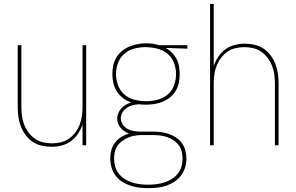

<svg xmlns="http://www.w3.org/2000/svg" viewBox="-20 -755 1540 998"><path d="M247 8Q221 8 195.5 2Q170 -4 149 -18.5Q128 -33 112.5 -54Q97 -75 88 -99Q79 -123 75.5 -148.5Q72 -174 72 -200V-520H91V-200Q91 -177 94 -153.5Q97 -130 105.5 -108Q114 -86 128 -67Q142 -48 161 -34.5Q180 -21 203.5 -15.5Q227 -10 250 -10Q273 -10 296.5 -15.5Q320 -21 339 -34.5Q358 -48 372 -67Q386 -86 394.5 -108Q403 -130 406 -153.5Q409 -177 409 -200V-520H428V0H409V-108Q400 -82 385 -59.5Q370 -37 348 -21Q326 -5 299.5 1.5Q273 8 247 8Z M750 223Q750 223 750 223Q750 223 750 223Q726 223 702.5 220Q679 217 656.5 209.5Q634 202 614 189Q594 176 580 157Q566 138 559.5 114.5Q553 91 553 68Q553 46 559 24.5Q565 3 578.5 -14.5Q592 -32 611 -43.5Q630 -55 651 -61Q638 -65 627 -72.5Q616 -80 607.5 -90Q599 -100 594 -112.5Q589 -125 589 -139Q589 -153 595 -167Q601 -181 611 -192Q621 -203 634 -210.5Q647 -218 662 -223Q639 -230 620 -244.5Q601 -259 588 -279Q575 -299 569.5 -322.5Q564 -346 564 -370Q564 -392 568.5 -414Q573 -436 584.5 -455.5Q596 -475 613.5 -489.5Q631 -504 652 -512.5Q673 -521 695 -525.5Q717 -530 739 -530Q754 -530 768 -528.5Q782 -527 796 -523L806 -520H954V-502L840 -506Q858 -497 873 -482Q888 -467 897.5 -449Q907 -431 910.5 -410.5Q914 -390 914 -370Q914 -347 909.5 -325Q905 -303 893.5 -283.5Q882 -264 864.5 -249.5Q847 -235 826.5 -226.5Q806 -218 784 -214.5Q762 -211 739 -211Q730 -211 720.5 -211.5Q711 -212 702 -213Q685 -212 669 -208Q653 -204 639.5 -195Q626 -186 617 -171.5Q608 -157 608 -140Q608 -123 618 -108Q628 -93 642.5 -85Q657 -77 674.5 -74Q692 -71 709 -71Q711 -71 713 -71Q715 -71 717 -71Q719 -71 721.5 -71Q724 -71 727 -71H773Q794 -71 815.5 -68.5Q837 -66 857 -59Q877 -52 895 -40Q913 -28 925.5 -11Q938 6 943.5 27Q949 48 949 70Q949 93 942 116Q935 139 920.5 158Q906 177 886 190Q866 203 843.5 210.5Q821 218 797.5 220.5Q774 223 750 223ZM739 -229Q769 -229 798.5 -236.5Q828 -244 851 -263Q874 -282 884.5 -311Q895 -340 895 -370Q895 -397 886 -424Q877 -451 857 -470Q837 -489 810.5 -498Q784 -507 756 -509L739 -510Q739 -510 738.5 -510Q738 -510 737 -510Q708 -510 678.5 -502.5Q649 -495 626.5 -475.5Q604 -456 593.5 -427.5Q583 -399 583 -370Q583 -340 594 -311Q605 -282 627.5 -263Q650 -244 679.5 -236.5Q709 -229 739 -229ZM750 205Q771 205 792 202.5Q813 200 833.5 193.5Q854 187 872 176Q890 165 903.5 148.5Q917 132 923 111.5Q929 91 929 70Q929 51 924.5 32.5Q920 14 908.5 -1Q897 -16 881 -26.5Q865 -37 847 -43Q829 -49 810.5 -51Q792 -53 773 -53H727Q723 -53 719 -53Q715 -53 710 -53Q693 -52 676.5 -49Q660 -46 644 -39Q628 -32 614 -21.5Q600 -11 590.5 3Q581 17 577 34Q573 51 573 68Q573 89 578.5 109.5Q584 130 597 147Q610 164 628.5 175.5Q647 187 667 193.5Q687 200 708 202.5Q729 205 750 205Q750 205 750 205Q750 205 750 205Z M1072 0V-735H1091V-412Q1100 -438 1115 -460.5Q1130 -483 1152 -499Q1174 -515 1200.5 -521.5Q1227 -528 1253 -528Q1279 -528 1304.5 -522Q1330 -516 1351 -501.5Q1372 -487 1387.5 -466Q1403 -445 1412 -421Q1421 -397 1424.5 -371.5Q1428 -346 1428 -320V0H1409V-320Q1409 -343 1406 -366.5Q1403 -390 1394.5 -412Q1386 -434 1372 -453Q1358 -472 1339 -485.5Q1320 -499 1296.5 -504.5Q1273 -510 1250 -510Q1227 -510 1203.5 -504.5Q1180 -499 1161 -485.5Q1142 -472 1128 -453Q1114 -434 1105.5 -412Q1097 -390 1094 -366.5Q1091 -343 1091 -320V0Z"/></svg>

Font: Zed Mono Thin
Style: Regular
Weight: 100
Monospace: yes
Designer: Belleve Invis
Foundry: Belleve Invis
Version: Version 1.0.0; ttfautohint (v1.8.4)